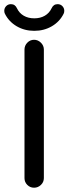

<svg xmlns="http://www.w3.org/2000/svg" viewBox="-21 -874 321 900"><path d="M2 -809.6Q-1 -815.4 -1 -823.2Q-1 -835.9 7.8 -845.2Q16.6 -854.5 30.3 -854.5Q49.8 -854.5 58.6 -835Q69.3 -812.5 90.3 -800.3Q111.3 -788.1 139.6 -788.1Q168 -788.1 189 -800.3Q210 -812.5 220.7 -835Q229.5 -854.5 249 -854.5Q262.7 -854.5 271.5 -845.2Q280.3 -835.9 280.3 -823.2Q280.3 -815.4 277.3 -809.6Q258.8 -772.5 222.2 -751Q185.5 -729.5 139.6 -729.5Q93.8 -729.5 57.1 -751Q20.5 -772.5 2 -809.6ZM93.8 -39.1V-641.6Q93.8 -660.2 106.9 -673.8Q120.1 -687.5 138.7 -687.5Q157.2 -687.5 170.9 -673.8Q184.6 -660.2 184.6 -641.6V-39.1Q184.6 -20.5 170.9 -7.3Q157.2 5.9 138.7 5.9Q120.1 5.9 106.9 -7.3Q93.8 -20.5 93.8 -39.1Z"/></svg>

Font: jf-openhuninn-1.0
Style: Regular
Weight: 400
Designer: [Kosugi Maru]
      Designed by Motoya company      

      [Varela Round]
      Joe Prince(Latin component); Avraham Co
Foundry: justfont CO.,LTD.
Version: 1.0